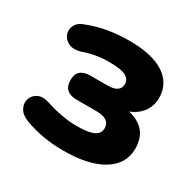

<svg xmlns="http://www.w3.org/2000/svg" viewBox="-119 -630 778 768"><g transform="rotate(30 269.5 -245.5)"><path d="M261 11Q162 11 81 -20Q51 -31 39.5 -52Q28 -73 34 -94Q40 -115 61 -126Q82 -137 116 -126Q148 -115 186 -108Q224 -101 257 -101Q311 -101 335.5 -112.5Q360 -124 360 -149Q360 -192 297 -192H206Q145 -192 145 -249Q145 -303 206 -303H283Q342 -303 342 -343Q342 -364 321 -376Q300 -388 242 -388Q181 -388 127 -368Q93 -358 71 -368.5Q49 -379 42 -399Q35 -419 45 -439.5Q55 -460 86 -470Q167 -502 273 -502Q377 -502 432.5 -465.5Q488 -429 488 -363Q488 -326 467.5 -298Q447 -270 411 -256Q507 -234 507 -139Q507 -69 442.5 -29Q378 11 261 11Z"/></g></svg>

Font: Chiron GoRound TC EB
Style: Regular
Weight: 700
Designer: Ryoko NISHIZUKA 西塚涼子 (kana, bopomofo & ideographs); Paul D. Hunt (Latin, Greek & Cyrillic); Sandoll Communications 산돌커뮤니
Foundry: Adobe
Version: Version 1.000;hotconv 1.1.1;makeotfexe 2.6.0